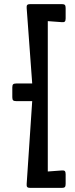

<svg xmlns="http://www.w3.org/2000/svg" viewBox="-20 -766 368 936"><path d="M137 -273H59Q48 -273 44 -277Q40 -281 40 -292V-340Q40 -351 44 -355Q48 -359 59 -359H137L110 -727Q109 -738 113 -742Q117 -746 128 -746H281Q292 -746 296 -742Q300 -738 300 -727V-676Q300 -665 296 -661Q292 -657 281 -658L213 -663V70L281 65Q292 64 296 68Q300 72 300 83V131Q300 142 296 146Q292 150 281 150H128Q117 150 113 146Q109 142 110 131Z"/></svg>

Font: Crete Round
Style: Regular
Weight: 400
Designer: Veronika Burian
Foundry: TypeTogether
Version: Version 1.001